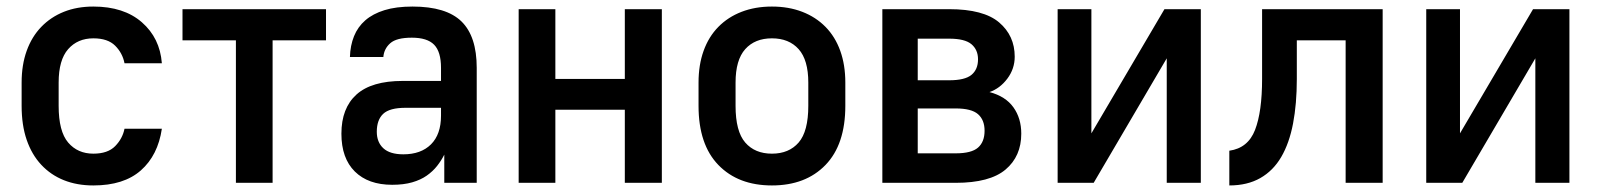

<svg xmlns="http://www.w3.org/2000/svg" viewBox="-20 -558 4876 586"><path d="M265 8Q215 8 175 -8Q135 -24 106 -55Q77 -86 61.5 -131Q46 -176 46 -235V-306Q46 -360 61.5 -403Q77 -446 106 -476Q135 -506 175 -522Q215 -538 265 -538Q358 -538 413 -490Q468 -442 474 -365H360Q354 -396 331.5 -418.5Q309 -441 265 -441Q217 -441 188 -408Q159 -375 159 -306V-235Q159 -157 188 -123Q217 -89 265 -89Q309 -89 331.5 -112Q354 -135 360 -165H474Q462 -84 410 -38Q358 8 265 8Z M700 -435H537V-530H975V-435H812V0H700Z M1177 6Q1104 6 1063 -34.5Q1022 -75 1022 -150Q1022 -228 1068 -269.5Q1114 -311 1209 -311H1326V-351Q1326 -400 1305 -421.5Q1284 -443 1237 -443Q1190 -443 1171 -426Q1152 -409 1150 -384H1048Q1049 -419 1060.5 -447.5Q1072 -476 1095 -496Q1118 -516 1153.5 -527Q1189 -538 1239 -538Q1342 -538 1388.5 -492.5Q1435 -447 1435 -351V0H1336V-86Q1327 -68 1314 -51.5Q1301 -35 1282.5 -22Q1264 -9 1238 -1.5Q1212 6 1177 6ZM1211 -87Q1265 -87 1295.5 -117.5Q1326 -148 1326 -205V-229H1218Q1169 -229 1149.5 -210.5Q1130 -192 1130 -156Q1130 -124 1150 -105.5Q1170 -87 1211 -87Z M1563 -530H1675V-317H1887V-530H2000V0H1887V-223H1675V0H1563Z M2336 8Q2233 8 2172.5 -54.5Q2112 -117 2112 -235V-306Q2112 -360 2127.5 -403Q2143 -446 2172.5 -476Q2202 -506 2243.5 -522Q2285 -538 2336 -538Q2387 -538 2428.5 -522Q2470 -506 2499.5 -476Q2529 -446 2544.5 -403Q2560 -360 2560 -306V-235Q2560 -117 2499.5 -54.5Q2439 8 2336 8ZM2336 -89Q2388 -89 2417.5 -123Q2447 -157 2447 -235V-306Q2447 -375 2417.5 -408Q2388 -441 2336 -441Q2284 -441 2254.5 -408Q2225 -375 2225 -306V-235Q2225 -157 2254.5 -123Q2284 -89 2336 -89Z M2673 -530H2877Q2982 -530 3029.5 -489.5Q3077 -449 3077 -385Q3077 -348 3054.5 -318Q3032 -288 3000 -277Q3049 -264 3073 -230.5Q3097 -197 3097 -150Q3097 -81 3049 -40.5Q3001 0 2897 0H2673ZM2897 -90Q2945 -90 2965 -107.5Q2985 -125 2985 -159Q2985 -192 2965 -209.5Q2945 -227 2897 -227H2781V-90ZM2877 -313Q2925 -313 2945 -329.5Q2965 -346 2965 -377Q2965 -406 2945 -423Q2925 -440 2877 -440H2781V-313Z M3208 -530H3311V-151L3534 -530H3645V0H3541V-380L3318 0H3208Z M3732 -98Q3789 -106 3810.5 -161.5Q3832 -217 3832 -317V-530H4200V0H4087V-435H3938V-317Q3938 -241 3926.5 -181Q3915 -121 3890.5 -79Q3866 -37 3826.5 -14.5Q3787 8 3732 8Z M4333 -530H4436V-151L4659 -530H4770V0H4666V-380L4443 0H4333Z"/></svg>

Font: Golos UI Medium
Style: Regular
Weight: 500
Designer: A.Korolkova, Vitaly Kuzmin
Foundry: ParaType Ltd
Version: Version 2.000